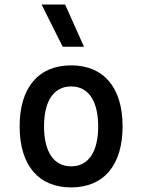

<svg xmlns="http://www.w3.org/2000/svg" viewBox="-20 -815 626 845"><path d="M293 9.8C436.5 9.8 519.5 -87.9 519.5 -258.8C519.5 -429.7 436.5 -527.3 293 -527.3C149.4 -527.3 66.4 -429.7 66.4 -258.8C66.4 -87.9 149.4 9.8 293 9.8ZM293 -83C216.8 -83 173.8 -146.5 173.8 -258.8C173.8 -371.1 216.8 -434.6 293 -434.6C369.1 -434.6 412.1 -371.1 412.1 -258.8C412.1 -146.5 369.1 -83 293 -83ZM255.9 -609.4H349.6L266.6 -794.9H163.1Z"/></svg>

Font: Cascadia Mono NF
Style: Regular
Weight: 400
Monospace: yes
Designer: Aaron Bell
Foundry: Saja Typeworks
Version: Version 2404.023